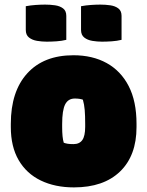

<svg xmlns="http://www.w3.org/2000/svg" viewBox="-20 -802 640 834"><path d="M299 -562Q382 -562 443.5 -528Q505 -494 539 -428Q573 -362 573 -264V-250Q573 -126 501.5 -57Q430 12 301 12Q219 12 157 -18Q95 -48 61 -106.5Q27 -165 27 -250V-264Q27 -405 98.5 -483.5Q170 -562 299 -562ZM305 -374Q276 -374 263 -348.5Q250 -323 250 -263V-250Q250 -204 257 -182Q265 -179 274.5 -177.5Q284 -176 299 -176Q325 -176 337.5 -193.5Q350 -211 350 -251V-264Q350 -300 348 -324Q346 -348 340 -369Q326 -374 305 -374ZM92 -775Q113 -779 135.5 -780.5Q158 -782 176 -782Q198 -782 219 -779Q240 -776 254 -765.5Q268 -755 268 -733V-629Q248 -624 225 -622.5Q202 -621 183 -621Q162 -621 141 -624.5Q120 -628 106 -639Q92 -650 92 -672ZM332 -775Q353 -779 375.5 -780.5Q398 -782 416 -782Q438 -782 459 -779Q480 -776 494 -765.5Q508 -755 508 -733V-629Q488 -624 465 -622.5Q442 -621 423 -621Q402 -621 381 -624.5Q360 -628 346 -639Q332 -650 332 -672Z"/></svg>

Font: Recursive Mn Csl St XBk
Style: Regular
Weight: 1000
Monospace: yes
Version: Version 1.079;hotconv 1.0.112;makeotfexe 2.5.65598; ttfautoh